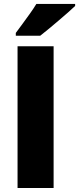

<svg xmlns="http://www.w3.org/2000/svg" viewBox="-20 -947 398 967"><path d="M68.4 0V-713.9H250V0ZM358.4 -927.2V-917Q344.7 -903.8 322.8 -884.5Q300.8 -865.2 275.9 -844Q251 -822.8 226.6 -802.5Q202.1 -782.2 182.6 -767.1H59.6V-781.2Q76.2 -803.7 95 -829.1Q113.8 -854.5 131.8 -879.9Q149.9 -905.3 163.1 -927.2Z"/></svg>

Font: Open Sans SemiCondensed ExtraBold
Style: Regular
Weight: 800
Width: 4
Designer: Monotype Design Team
Foundry: Monotype Imaging Inc.
Version: Version 3.000